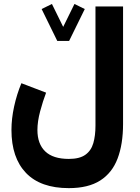

<svg xmlns="http://www.w3.org/2000/svg" viewBox="-20 -720 714 982"><path d="M272.9 -510.7 192.9 -673.8 245.6 -699.7 303.2 -582.5 360.8 -699.7 413.6 -673.8 333.5 -510.7ZM609.4 -85.9Q609.4 17.1 581.5 90.6Q553.7 164.1 492.7 203.1Q431.6 242.2 332 242.2Q187.5 242.2 113 164.6Q38.6 86.9 38.6 -55.2Q38.6 -112.8 52.2 -175.3Q65.9 -237.8 89.4 -294.4L215.8 -246.1Q199.2 -202.6 185.3 -150.6Q171.4 -98.6 171.4 -55.2Q171.4 16.1 211.4 54.4Q251.5 92.8 332 92.8Q387.2 92.8 416.7 71.5Q446.3 50.3 457.3 12Q468.3 -26.4 468.3 -77.1V-687H609.4Z"/></svg>

Font: Vazirmatn FD NL Black
Style: Regular
Weight: 900
Designer: Saber Rastikerdar
Foundry: Saber Rastikerdar
Version: Version 33.003